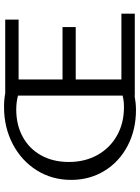

<svg xmlns="http://www.w3.org/2000/svg" viewBox="112 -816 710 975"><g transform="rotate(-90 467.5 -329.0)"><path d="M885 -68V0H469V-1Q429 6 396 6Q295 6 214 -36.5Q133 -79 87 -154Q41 -229 41 -323Q41 -421 90 -498.5Q139 -576 223.5 -620Q308 -664 411 -664Q448 -664 481 -658H855V-590H551V-367H817V-300H551V-68ZM469 -62V-593Q436 -602 398 -602Q320 -602 259.5 -569Q199 -536 165.5 -475.5Q132 -415 132 -335Q132 -253 167.5 -189.5Q203 -126 266 -90.5Q329 -55 410 -55Q444 -55 469 -62Z"/></g></svg>

Font: Ysabeau Medium
Style: Regular
Weight: 500
Designer: Christian Thalmann (Catharsis Fonts)
Version: Version 0.003